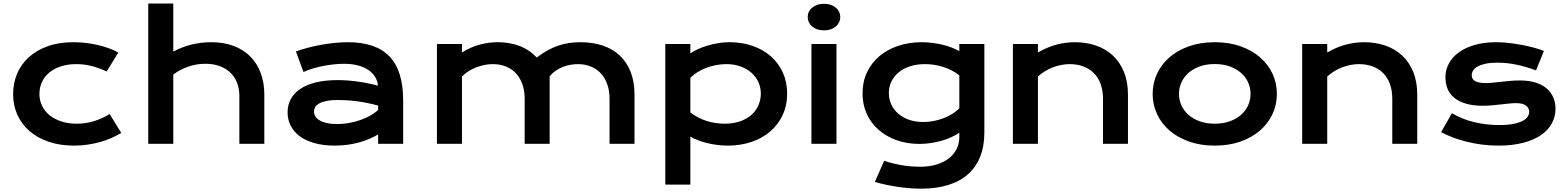

<svg xmlns="http://www.w3.org/2000/svg" viewBox="-20 -830 9036 1108"><path d="M55.7 -286.6Q55.7 -350.1 78.9 -405Q102.1 -460 146.7 -500.2Q191.4 -540.5 256.1 -563.5Q320.8 -586.4 403.8 -586.4Q439.9 -586.4 476.6 -582Q513.2 -577.6 547.1 -569.6Q581.1 -561.5 610.8 -550.5Q640.6 -539.6 662.6 -526.4L595.7 -417.5Q548.3 -439.5 506.1 -449.7Q463.9 -460 420.4 -460Q370.6 -460 331.1 -447Q291.5 -434.1 263.9 -410.9Q236.3 -387.7 221.9 -356.2Q207.5 -324.7 207.5 -287.6Q207.5 -250.5 222.9 -219Q238.3 -187.5 266.4 -164.8Q294.4 -142.1 334.2 -129.2Q374 -116.2 422.9 -116.2Q476.6 -116.2 524.2 -131.3Q571.8 -146.5 612.8 -171.9L679.7 -63Q653.8 -47.4 623.5 -33.9Q593.3 -20.5 558.8 -10.7Q524.4 -1 486.6 4.6Q448.7 10.3 408.2 10.3Q325.7 10.3 260.3 -12.2Q194.8 -34.7 149.4 -74.5Q104 -114.3 79.8 -168.5Q55.7 -222.7 55.7 -286.6Z M835.4 -809.6H980V-532.2Q1025.4 -557.1 1081.3 -571.8Q1137.2 -586.4 1198.7 -586.4Q1270 -586.4 1326.9 -565.4Q1383.8 -544.4 1423.3 -505.1Q1462.9 -465.8 1484.1 -409.7Q1505.4 -353.5 1505.4 -283.2V0H1361.3V-277.3Q1361.3 -318.4 1348.1 -352.3Q1335 -386.2 1309.6 -410.6Q1284.2 -435.1 1247.8 -448.5Q1211.4 -461.9 1165.5 -461.9Q1110.4 -461.9 1063 -444.3Q1015.6 -426.8 980 -399.9V0H835.4Z M1639.6 -181.6Q1639.6 -223.1 1657.7 -257.3Q1675.8 -291.5 1711.9 -316.2Q1748 -340.8 1802 -354.2Q1856 -367.7 1927.7 -367.7Q1981 -367.7 2039.8 -359.9Q2098.6 -352.1 2161.1 -335.9Q2158.7 -363.3 2144.5 -386.5Q2130.4 -409.7 2105.2 -426.5Q2080.1 -443.4 2044.7 -452.6Q2009.3 -461.9 1964.4 -461.9Q1939.9 -461.9 1910.6 -459Q1881.3 -456.1 1850.1 -450.2Q1818.8 -444.3 1788.3 -435.5Q1757.8 -426.8 1731.4 -414.6L1687.5 -533.2Q1720.2 -544.9 1757.6 -554.7Q1794.9 -564.5 1834 -571.5Q1873 -578.6 1912.1 -582.5Q1951.2 -586.4 1987.8 -586.4Q2149.4 -586.4 2228 -503.9Q2306.6 -421.4 2306.6 -251V0H2162.1V-54.2Q2139.6 -41 2113 -29.3Q2086.4 -17.6 2055.2 -8.8Q2023.9 0 1988 5.1Q1952.1 10.3 1912.1 10.3Q1844.7 10.3 1793.7 -4.4Q1742.7 -19 1708.5 -44.9Q1674.3 -70.8 1657 -105.7Q1639.6 -140.6 1639.6 -181.6ZM1792 -186.5Q1792 -172.4 1799.3 -159.4Q1806.6 -146.5 1822.8 -136.5Q1838.9 -126.5 1864 -120.4Q1889.2 -114.3 1924.8 -114.3Q1962.9 -114.3 1998.5 -121.1Q2034.2 -127.9 2064.9 -139.2Q2095.7 -150.4 2120.6 -165Q2145.5 -179.7 2162.1 -195.3V-220.7Q2128.9 -230 2096.4 -236.3Q2064 -242.7 2034.4 -246.3Q2004.9 -250 1978.8 -251.5Q1952.6 -252.9 1933.1 -252.9Q1892.6 -252.9 1865.7 -247.6Q1838.9 -242.2 1822.3 -233.2Q1805.7 -224.1 1798.8 -211.9Q1792 -199.7 1792 -186.5Z M2501.5 -576.2H2646V-527.3Q2700.2 -560.5 2751.7 -573.5Q2803.2 -586.4 2852.5 -586.4Q2921.4 -586.4 2979 -564.5Q3036.6 -542.5 3077.6 -498Q3109.4 -522.5 3140.1 -539.3Q3170.9 -556.2 3201.7 -566.7Q3232.4 -577.1 3264.2 -581.8Q3295.9 -586.4 3329.6 -586.4Q3400.4 -586.4 3458 -567.1Q3515.6 -547.9 3556.4 -509.8Q3597.2 -471.7 3619.4 -414.8Q3641.6 -357.9 3641.6 -283.2V0H3497.6V-259.8Q3497.6 -307.1 3484.1 -344.5Q3470.7 -381.8 3446.5 -407.5Q3422.4 -433.1 3388.9 -446.5Q3355.5 -460 3315.4 -460Q3293.5 -460 3270.5 -455.8Q3247.6 -451.7 3225.8 -442.9Q3204.1 -434.1 3185.1 -420.7Q3166 -407.2 3151.9 -389.2V0H3007.8V-259.8Q3007.8 -307.1 2994.4 -344.5Q2981 -381.8 2956.8 -407.5Q2932.6 -433.1 2898.7 -446.5Q2864.7 -460 2824.2 -460Q2799.3 -460 2774.2 -454.8Q2749 -449.7 2725.8 -440.4Q2702.6 -431.2 2682.4 -418Q2662.1 -404.8 2646 -388.2V0H2501.5Z M3963.9 235.4H3819.3V-576.2H3963.9V-522Q3982.9 -535.2 4008.8 -546.9Q4034.7 -558.6 4064.5 -567.4Q4094.2 -576.2 4126 -581.3Q4157.7 -586.4 4189.5 -586.4Q4262.7 -586.4 4324 -564.9Q4385.3 -543.5 4429.2 -504.4Q4473.1 -465.3 4497.8 -410.9Q4522.5 -356.4 4522.5 -290.5Q4522.5 -221.7 4496.6 -166.3Q4470.7 -110.8 4425 -71.5Q4379.4 -32.2 4316.7 -11Q4253.9 10.3 4180.7 10.3Q4149.4 10.3 4118.9 6.3Q4088.4 2.4 4060.3 -4.4Q4032.2 -11.2 4007.6 -20.8Q3982.9 -30.3 3963.9 -41.5ZM3963.9 -181.2Q3985.8 -163.6 4010.3 -151.4Q4034.7 -139.2 4060.1 -131.3Q4085.4 -123.5 4111.3 -119.9Q4137.2 -116.2 4161.6 -116.2Q4211.4 -116.2 4250.2 -129.6Q4289.1 -143.1 4315.7 -166.5Q4342.3 -189.9 4356.4 -221.7Q4370.6 -253.4 4370.6 -290.5Q4370.6 -325.2 4356.7 -356Q4342.8 -386.7 4316.7 -409.9Q4290.5 -433.1 4253.7 -446.5Q4216.8 -460 4170.9 -460Q4141.6 -460 4112.3 -454.3Q4083 -448.7 4055.9 -438.5Q4028.8 -428.2 4005.1 -413.6Q3981.4 -398.9 3963.9 -380.9Z M4734.9 -654.8Q4713.4 -654.8 4696 -660.9Q4678.7 -667 4666.5 -677.5Q4654.3 -688 4647.7 -701.9Q4641.1 -715.8 4641.1 -731.4Q4641.1 -747.6 4647.7 -761.5Q4654.3 -775.4 4666.5 -785.6Q4678.7 -795.9 4696 -802Q4713.4 -808.1 4734.9 -808.1Q4756.8 -808.1 4774.2 -802Q4791.5 -795.9 4803.7 -785.6Q4815.9 -775.4 4822.5 -761.5Q4829.1 -747.6 4829.1 -731.4Q4829.1 -715.8 4822.5 -701.9Q4815.9 -688 4803.7 -677.5Q4791.5 -667 4774.2 -660.9Q4756.8 -654.8 4734.9 -654.8ZM4662.6 -576.2H4807.1V0H4662.6Z M5082.5 97.7Q5109.9 107.4 5138.2 114Q5166.5 120.6 5193.1 124.8Q5219.7 128.9 5244.1 130.6Q5268.6 132.3 5287.6 132.3Q5345.2 132.3 5387.9 118.4Q5430.7 104.5 5459.2 81.1Q5487.8 57.6 5502 26.6Q5516.1 -4.4 5516.1 -39.1V-64Q5497.6 -51.3 5472.7 -39.6Q5447.8 -27.8 5418 -19Q5388.2 -10.3 5354.7 -4.9Q5321.3 0.5 5285.6 0.5Q5214.8 0.5 5154.8 -20.8Q5094.7 -42 5050.8 -80.3Q5006.8 -118.7 4982.2 -172.4Q4957.5 -226.1 4957.5 -291.5Q4957.5 -358.4 4983.4 -412.8Q5009.3 -467.3 5054.9 -505.9Q5100.6 -544.4 5163.1 -565.4Q5225.6 -586.4 5298.8 -586.4Q5330.1 -586.4 5360.8 -582.5Q5391.6 -578.6 5419.7 -571.8Q5447.8 -564.9 5472.4 -555.4Q5497.1 -545.9 5516.1 -534.7V-576.2H5660.6V-65.9Q5660.6 12.7 5636.7 73.2Q5612.8 133.8 5566.7 175Q5520.5 216.3 5452.1 237.5Q5383.8 258.8 5295.4 258.8Q5263.7 258.8 5229.5 256.1Q5195.3 253.4 5160.9 248.3Q5126.5 243.2 5093 236.1Q5059.6 229 5028.8 219.7ZM5109.4 -293Q5109.4 -258.3 5123.3 -227.8Q5137.2 -197.3 5163.1 -174.6Q5189 -151.9 5225.6 -138.9Q5262.2 -126 5308.1 -126Q5337.9 -126 5367.4 -131.6Q5397 -137.2 5424.1 -147.5Q5451.2 -157.7 5474.9 -172.4Q5498.5 -187 5516.1 -205.1V-395Q5494.1 -412.6 5469.7 -424.8Q5445.3 -437 5419.9 -444.8Q5394.5 -452.6 5368.7 -456.3Q5342.8 -460 5318.4 -460Q5268.6 -460 5229.7 -446.8Q5190.9 -433.6 5164.3 -410.9Q5137.7 -388.2 5123.5 -357.9Q5109.4 -327.6 5109.4 -293Z M5825.2 -576.2H5969.7V-527.3Q6027.3 -560.1 6079.8 -573.2Q6132.3 -586.4 6182.6 -586.4Q6248.5 -586.4 6304.7 -567.1Q6360.8 -547.9 6401.9 -509.8Q6442.9 -471.7 6466.1 -414.8Q6489.3 -357.9 6489.3 -283.2V0H6345.2V-259.8Q6345.2 -307.1 6331.8 -344.5Q6318.4 -381.8 6293.2 -407.5Q6268.1 -433.1 6232.2 -446.5Q6196.3 -460 6151.9 -460Q6128.4 -460 6103.8 -455.1Q6079.1 -450.2 6055.4 -441.2Q6031.7 -432.1 6009.8 -418.7Q5987.8 -405.3 5969.7 -388.2V0H5825.2Z M6631.8 -288.1Q6631.8 -350.1 6657 -404.3Q6682.1 -458.5 6728.8 -499Q6775.4 -539.6 6841.6 -563Q6907.7 -586.4 6990.2 -586.4Q7072.8 -586.4 7138.9 -563Q7205.1 -539.6 7251.7 -499Q7298.3 -458.5 7323.5 -404.3Q7348.6 -350.1 7348.6 -288.1Q7348.6 -226.1 7323.5 -171.9Q7298.3 -117.7 7251.7 -77.1Q7205.1 -36.6 7138.9 -13.2Q7072.8 10.3 6990.2 10.3Q6907.7 10.3 6841.6 -13.2Q6775.4 -36.6 6728.8 -77.1Q6682.1 -117.7 6657 -171.9Q6631.8 -226.1 6631.8 -288.1ZM6783.7 -288.1Q6783.7 -253.4 6797.6 -222.4Q6811.5 -191.4 6838.1 -167.7Q6864.7 -144 6903.1 -130.1Q6941.4 -116.2 6990.2 -116.2Q7039.1 -116.2 7077.4 -130.1Q7115.7 -144 7142.3 -167.7Q7168.9 -191.4 7182.9 -222.4Q7196.8 -253.4 7196.8 -288.1Q7196.8 -322.8 7182.9 -354Q7168.9 -385.3 7142.3 -408.9Q7115.7 -432.6 7077.4 -446.5Q7039.1 -460.4 6990.2 -460.4Q6941.4 -460.4 6903.1 -446.5Q6864.7 -432.6 6838.1 -408.9Q6811.5 -385.3 6797.6 -354Q6783.7 -322.8 6783.7 -288.1Z M7494.6 -576.2H7639.2V-527.3Q7696.8 -560.1 7749.3 -573.2Q7801.8 -586.4 7852.1 -586.4Q7918 -586.4 7974.1 -567.1Q8030.3 -547.9 8071.3 -509.8Q8112.3 -471.7 8135.5 -414.8Q8158.7 -357.9 8158.7 -283.2V0H8014.6V-259.8Q8014.6 -307.1 8001.2 -344.5Q7987.8 -381.8 7962.6 -407.5Q7937.5 -433.1 7901.6 -446.5Q7865.7 -460 7821.3 -460Q7797.9 -460 7773.2 -455.1Q7748.5 -450.2 7724.9 -441.2Q7701.2 -432.1 7679.2 -418.7Q7657.2 -405.3 7639.2 -388.2V0H7494.6Z M8358.9 -176.8Q8417.5 -141.6 8487.8 -125Q8558.1 -108.4 8631.8 -108.4Q8681.6 -108.4 8714.8 -115.2Q8748 -122.1 8768.1 -132.8Q8788.1 -143.6 8796.4 -157.2Q8804.7 -170.9 8804.7 -185.1Q8804.7 -205.6 8786.9 -220.2Q8769 -234.9 8728 -234.9Q8709 -234.9 8687 -232.4Q8665 -230 8640.9 -227.3Q8616.7 -224.6 8590.6 -222.2Q8564.5 -219.7 8537.6 -219.7Q8479 -219.7 8437.7 -232.4Q8396.5 -245.1 8370.6 -267.1Q8344.7 -289.1 8333 -319.1Q8321.3 -349.1 8321.3 -383.8Q8321.3 -427.7 8341.8 -464.8Q8362.3 -502 8400.4 -529.1Q8438.5 -556.2 8492.4 -571.3Q8546.4 -586.4 8612.8 -586.4Q8647.5 -586.4 8685.3 -582.3Q8723.1 -578.1 8759.8 -571.3Q8796.4 -564.5 8830.1 -555.4Q8863.8 -546.4 8889.6 -536.1L8844.2 -423.8Q8789.1 -444.3 8734.1 -456.3Q8679.2 -468.3 8621.1 -468.3Q8580.6 -468.3 8552.5 -462.2Q8524.4 -456.1 8506.8 -446Q8489.3 -436 8481.2 -423.1Q8473.1 -410.2 8473.1 -396Q8473.1 -385.7 8477.3 -377.4Q8481.4 -369.1 8491 -363Q8500.5 -356.9 8515.9 -353.8Q8531.2 -350.6 8553.7 -350.6Q8574.2 -350.6 8597.2 -353Q8620.1 -355.5 8645 -358.2Q8669.9 -360.8 8696.5 -363.3Q8723.1 -365.7 8751 -365.7Q8802.7 -365.7 8841.6 -353.5Q8880.4 -341.3 8905.8 -319.3Q8931.2 -297.4 8943.8 -267.6Q8956.5 -237.8 8956.5 -202.6Q8956.5 -157.2 8935.5 -118.2Q8914.6 -79.1 8873 -50.5Q8831.5 -22 8769.8 -5.9Q8708 10.3 8627 10.3Q8577.1 10.3 8530.8 4.2Q8484.4 -2 8442.4 -12.5Q8400.4 -22.9 8363.5 -37.1Q8326.7 -51.3 8296.4 -67.4Z"/></svg>

Font: Krona One
Style: Regular
Weight: 400
Version: Version 1.003